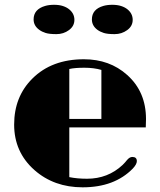

<svg xmlns="http://www.w3.org/2000/svg" viewBox="-20 -780 675 809"><path d="M537.6 -118.7Q556.6 -118.7 556.6 -101.1Q556.6 -87.9 539.6 -69.8Q462.4 9.3 328.1 9.3Q207.5 9.3 125 -63.5Q39.6 -139.2 39.6 -254.9Q39.6 -373 116.7 -449.2Q198.2 -530.3 333.5 -530.3Q441.9 -530.3 515.6 -464.4Q595.2 -393.6 595.2 -278.3Q595.2 -261.7 594.2 -243.2H272V-33.7Q305.2 -26.9 346.7 -26.9Q434.6 -26.9 496.6 -85Q509.3 -97.7 514.6 -105Q525.9 -118.7 537.6 -118.7ZM407.2 -485.4Q375.5 -494.6 335.4 -494.6Q295.4 -494.6 272 -489.3V-278.8H407.2ZM390.6 -654.3Q367.2 -671.4 367.2 -698.2Q367.2 -740.7 415 -754.9Q431.6 -759.8 453.1 -759.8Q474.6 -759.8 490.5 -754.6Q506.3 -749.5 517.1 -740.7Q539.1 -722.7 539.1 -696.3Q539.1 -669.9 515.9 -653.1Q492.7 -636.2 462.9 -636.2Q433.1 -636.2 417.5 -641.1Q401.9 -646 390.6 -654.3ZM145.5 -654.3Q121.6 -671.4 121.6 -698.2Q121.6 -740.7 169.9 -754.9Q186 -759.8 207.8 -759.8Q229.5 -759.8 245.1 -754.6Q260.7 -749.5 271.5 -740.7Q293.5 -722.7 293.5 -696.3Q293.5 -669.9 270.5 -653.1Q247.6 -636.2 217.8 -636.2Q188 -636.2 172.4 -641.1Q156.7 -646 145.5 -654.3Z"/></svg>

Font: Limelight
Style: Regular
Weight: 400
Designer: Nicole Fally
Foundry: Nicole Fally
Version: Version 1.002